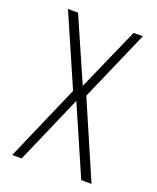

<svg xmlns="http://www.w3.org/2000/svg" viewBox="-132 -780 704 860"><g transform="rotate(20 220.0 -350.0)"><path d="M360 0 218 -326 76 0H31L189 -363L42 -700H90L222 -399L355 -700H399L252 -363L409 0Z"/></g></svg>

Font: Bebas Neue Book
Style: Regular
Weight: 400
Designer: Ryoichi Tsunekawa
Foundry: Ryoichi Tsunekawa
Version: Version 001.003